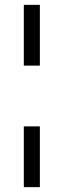

<svg xmlns="http://www.w3.org/2000/svg" viewBox="-20 -681 262 790"><path d="M78 89V-161H144V89ZM78 -411V-661H144V-411Z"/></svg>

Font: Bailleul Roman
Style: Roman
Weight: 400
Version: Version 1